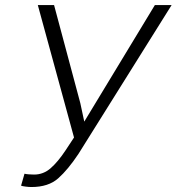

<svg xmlns="http://www.w3.org/2000/svg" viewBox="-20 -731 700 761"><path d="M298.3 -322.3 314 -249 593.8 -710.9H660.2L291 -121.1Q249.5 -58.6 210.7 -24.2Q171.9 10.3 104.5 10.3Q94.2 10.3 80.8 8.5Q67.4 6.8 63.5 4.9L77.1 -42.5Q82 -41 94 -40Q106 -39.1 115.2 -39.1Q151.9 -39.1 180.7 -64.2Q209.5 -89.4 239.3 -134.3L273.4 -186L129.9 -710.9H194.3Z"/></svg>

Font: Franko
Style: Light Italic
Weight: 300
Designer: Google
Version: Version 1.200310; 2013